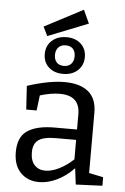

<svg xmlns="http://www.w3.org/2000/svg" viewBox="-62 -978 671 1031"><g transform="rotate(5 274.0 -462.5)"><path d="M452 -63 529 -47V-1L386 5L375 -82Q333 -38 284 -14.5Q235 9 188 9Q127 9 88.5 -30Q50 -69 50 -141Q50 -223 100.5 -256.5Q151 -290 246 -290H367V-372Q367 -473 259 -473Q211 -473 152 -455L142 -373H86L78 -500Q195 -538 279 -538Q362 -538 407 -501Q452 -464 452 -388ZM216 -55Q250 -55 289.5 -74.5Q329 -94 367 -129V-234H260Q192 -234 164 -213.5Q136 -193 136 -147Q136 -102 158 -78.5Q180 -55 216 -55ZM381 -862 164 -776 140 -825 348 -934ZM159 -679Q159 -723 189 -751Q219 -779 269 -779Q316 -779 345.5 -752Q375 -725 375 -681Q375 -637 345 -609Q315 -581 266 -581Q218 -581 188.5 -608Q159 -635 159 -679ZM320 -681Q320 -706 306.5 -720.5Q293 -735 267 -735Q242 -735 228 -719.5Q214 -704 214 -679Q214 -654 227.5 -639Q241 -624 267 -624Q292 -624 306 -639.5Q320 -655 320 -681Z"/></g></svg>

Font: Bitter Pro
Style: Regular
Weight: 400
Designer: Sol Matas, and Bitter project Authors
Foundry: Sol Matas
Version: Version 1.010